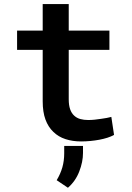

<svg xmlns="http://www.w3.org/2000/svg" viewBox="-20 -677 640 933"><path d="M314 -657.2H187.5V-528.3H63V-434.6H187.5V-184.6Q187.5 -132.8 200.9 -96.2Q214.4 -59.6 239.3 -36.1Q263.7 -12.2 298.1 -1Q332.5 10.3 374 10.3Q396.5 10.3 419.2 8.1Q441.9 5.9 462.9 2Q483.9 -2 502.2 -7.8Q520.5 -13.7 534.2 -21.5L521 -108.9Q512.2 -106.4 499.3 -104Q486.3 -101.6 471.7 -99.6Q456.5 -97.2 440.2 -95.5Q423.8 -93.8 408.7 -93.8Q387.7 -93.8 370.1 -98.6Q352.5 -103.5 339.8 -115.7Q327.6 -127 320.8 -146.2Q314 -165.5 314 -194.8V-434.6H511.7V-528.3H314ZM383.3 66.4V32.2H292V67.9Q292 104.5 283 136.2Q273.9 168 255.4 198.7L310.1 235.4Q347.2 203.1 365.2 156.2Q383.3 109.4 383.3 66.4Z"/></svg>

Font: Roboto Mono SemiBold
Style: Regular
Weight: 600
Monospace: yes
Designer: Google
Version: Version 3.000